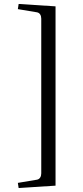

<svg xmlns="http://www.w3.org/2000/svg" viewBox="-20 -750 420 968"><path d="M70 172 74 198 260 186V-718L74 -730L70 -704L166 -688C180.9 -685.5 188 -672 188 -656V124C188 140 180.9 153.5 166 156Z"/></svg>

Font: Old Standard
Style: Regular
Weight: 400
Designer: Alexey Kryukov <alexios@thessalonica.org.ru>
Version: Version 2.0